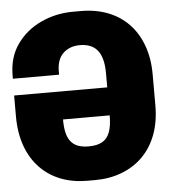

<svg xmlns="http://www.w3.org/2000/svg" viewBox="-51 -742 703 799"><g transform="rotate(-5 300.0 -343.0)"><path d="M282 10Q221 10 171 -9.5Q121 -29 84.5 -67Q48 -105 28.5 -159.5Q9 -214 9 -283V-370H398V-428Q398 -464 391 -488.5Q384 -513 371 -527.5Q358 -542 340 -548.5Q322 -555 300 -555Q257 -555 230 -529.5Q203 -504 203 -454V-440H10V-454Q10 -530 48.5 -584Q87 -638 149.5 -667Q212 -696 284 -696H316Q378 -696 428.5 -676.5Q479 -657 515 -620Q551 -583 571 -529Q591 -475 591 -407V-278Q591 -210 571 -156.5Q551 -103 514 -66Q477 -29 426 -9.5Q375 10 314 10ZM300 -132Q334 -132 355.5 -143.5Q377 -155 387.5 -181.5Q398 -208 398 -253H203Q203 -218 209 -195Q215 -172 227.5 -158Q240 -144 258 -138Q276 -132 300 -132Z"/></g></svg>

Font: Chivo Mono ExtraBold
Style: Regular
Weight: 800
Monospace: yes
Designer: Hector Gatti
Foundry: Omnibus-Type
Version: Version 1.008